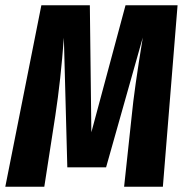

<svg xmlns="http://www.w3.org/2000/svg" viewBox="-29 -713 707 733"><path d="M648.9 -692.9 592.8 0H444.8L474.1 -272.9Q482.9 -366.7 516.1 -569.8L376 -74.2H228L214.8 -568.8Q203.1 -408.7 182.1 -271L140.1 0H-8.8L128.9 -692.9H314L319.8 -208L450.2 -692.9Z"/></svg>

Font: Fira Sans Compressed
Style: Bold Italic
Weight: 700
Width: 3
Italic angle: -8°
Designer: Carrois Corporate & Edenspiekermann AG
Foundry: Carrois Corporate GbR & Edenspiekermann AG
Version: Version 4.203;PS 004.203;hotconv 1.0.88;makeotf.lib2.5.64775